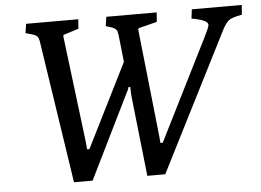

<svg xmlns="http://www.w3.org/2000/svg" viewBox="-50 -758 1131 832"><g transform="rotate(-5 515.0 -342.0)"><path d="M624 -162 627 -128H637L858 -569Q879 -611 879 -620Q879 -641 808 -653L813 -693H1030L1027 -651Q984 -643 970.5 -633Q957 -623 942 -595L636 9H558L520 -337Q518 -353 518 -381H510Q508 -370 499 -355L320 9H239L145 -610Q142 -631 132 -637.5Q122 -644 86 -653L92 -693H319L316 -652L256 -633Q248 -632 248 -625L305 -162L308 -128H318L500 -492L487 -610Q484 -630 479.5 -633.5Q475 -637 473.5 -638.5Q472 -640 466.5 -642.5Q461 -645 458.5 -645.5Q456 -646 447.5 -649Q439 -652 435 -653L441 -693H660L657 -652L582 -633Q574 -632 574 -625Z"/></g></svg>

Font: Poly
Style: Italic
Weight: 400
Italic angle: -10°
Designer: Nicolas Silva
Foundry: Jose Nicolas Silva Schwarzenberg
Version: Version 1.003